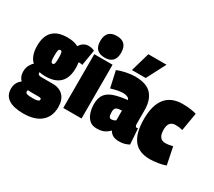

<svg xmlns="http://www.w3.org/2000/svg" viewBox="-176 -1136 1897 1701"><g transform="rotate(30 772.0 -285.0)"><path d="M211 -163Q177 -163 149 -169Q148 -167 148 -163Q148 -139 183 -139H300Q371 -139 409.5 -98Q448 -57 448 16Q448 112 385.5 166Q323 220 205 220Q106 220 54 186Q2 152 2 84Q2 47 16.5 21.5Q31 -4 53 -18Q20 -51 20 -101Q20 -139 33.5 -165.5Q47 -192 67 -209Q13 -259 13 -362Q13 -560 211 -560Q278 -560 323 -536Q355 -589 411 -589Q444 -589 471 -575L444 -414Q437 -416 430 -417.5Q423 -419 414 -419Q409 -419 404 -417Q409 -391 409 -362Q409 -163 211 -163ZM211 -292Q223 -292 228 -305Q233 -318 233 -362Q233 -405 228 -418.5Q223 -432 211 -432Q199 -432 194 -418.5Q189 -405 189 -362Q189 -318 194 -305Q199 -292 211 -292ZM136 35Q136 50 152.5 55.5Q169 61 214 61Q277 61 277 38Q277 29 272 25.5Q267 22 247 22H170Q155 22 141 20Q136 25 136 35Z M583 -569Q476 -569 476 -679Q476 -790 583 -790Q689 -790 689 -679Q689 -569 583 -569ZM489 0V-550H676V0Z M707 -166Q707 -231 734.5 -267Q762 -303 816 -320.5Q870 -338 950 -347Q946 -363 927.5 -371.5Q909 -380 885 -380Q864 -380 836.5 -375.5Q809 -371 762 -357L725 -524Q763 -540 813 -550Q863 -560 901 -560Q1021 -560 1072 -503Q1123 -446 1123 -342V-207Q1123 -186 1128 -179.5Q1133 -173 1139 -173Q1146 -173 1153 -175L1164 -15Q1145 -5 1121.5 2.5Q1098 10 1064 10Q1024 10 1000.5 -3Q977 -16 962 -42Q938 -17 909.5 -3.5Q881 10 834 10Q787 10 759.5 -16Q732 -42 719.5 -82Q707 -122 707 -166ZM878 -184Q878 -149 886 -137Q894 -125 906 -125Q915 -125 928 -128.5Q941 -132 951 -140V-240Q915 -239 896.5 -229.5Q878 -220 878 -184ZM848 -595 904 -789H1090L989 -595Z M1157 -273Q1157 -415 1215.5 -487.5Q1274 -560 1390 -560Q1430 -560 1468.5 -555Q1507 -550 1531 -542L1500 -358Q1468 -367 1428 -367Q1355 -367 1355 -280Q1355 -182 1425 -182Q1444 -182 1462 -185Q1480 -188 1502 -193L1538 -17Q1511 -6 1465.5 2Q1420 10 1377 10Q1265 10 1211 -60.5Q1157 -131 1157 -273Z"/></g></svg>

Font: Georama Condensed Black
Style: Regular
Weight: 900
Width: 3
Designer: Jean-Baptiste Levee
Foundry: Production Type
Version: Version 1.000